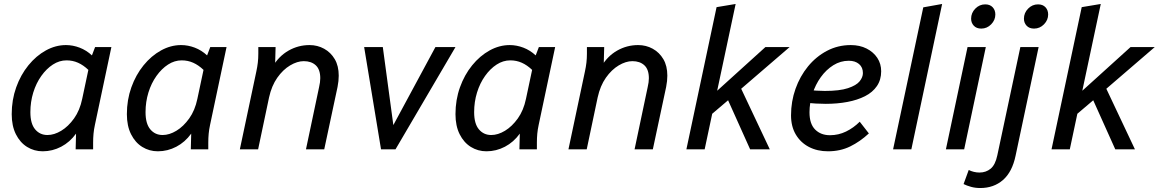

<svg xmlns="http://www.w3.org/2000/svg" viewBox="-20 -752 5836 967"><path d="M39 -177Q39 -249 61.5 -312Q84 -375 123 -423Q162 -471 211 -498Q260 -525 312 -525Q347 -525 381 -512Q415 -499 443 -473L459 -515H541L458 -123Q453 -100 451 -78.5Q449 -57 449 -34V0H361L363 -79Q332 -36 288 -13Q244 10 195 10Q152 10 116.5 -12Q81 -34 60 -76Q39 -118 39 -177ZM133 -187Q133 -129 157 -100.5Q181 -72 219 -72Q253 -72 288.5 -93.5Q324 -115 353 -155.5Q382 -196 394 -254L425 -400Q400 -424 373 -436Q346 -448 315 -448Q279 -448 246.5 -427Q214 -406 188 -369.5Q162 -333 147.5 -286Q133 -239 133 -187Z M619 -177Q619 -249 641.5 -312Q664 -375 703 -423Q742 -471 791 -498Q840 -525 892 -525Q927 -525 961 -512Q995 -499 1023 -473L1039 -515H1121L1038 -123Q1033 -100 1031 -78.5Q1029 -57 1029 -34V0H941L943 -79Q912 -36 868 -13Q824 10 775 10Q732 10 696.5 -12Q661 -34 640 -76Q619 -118 619 -177ZM713 -187Q713 -129 737 -100.5Q761 -72 799 -72Q833 -72 868.5 -93.5Q904 -115 933 -155.5Q962 -196 974 -254L1005 -400Q980 -424 953 -436Q926 -448 895 -448Q859 -448 826.5 -427Q794 -406 768 -369.5Q742 -333 727.5 -286Q713 -239 713 -187Z M1188 0 1271 -392Q1276 -415 1278.5 -436.5Q1281 -458 1281 -482V-515H1368L1365 -403L1353 -416Q1384 -469 1433 -497Q1482 -525 1539 -525Q1579 -525 1612.5 -506.5Q1646 -488 1666 -454Q1686 -420 1686 -371Q1686 -358 1684.5 -343.5Q1683 -329 1680 -314L1613 0H1521L1587 -313Q1590 -326 1591.5 -337Q1593 -348 1593 -358Q1593 -402 1570.5 -423Q1548 -444 1510 -444Q1477 -444 1441 -422.5Q1405 -401 1376.5 -360.5Q1348 -320 1335 -261L1280 0Z M1814 -515H1908L1967 -78L1940 -83L2173 -515H2274L1972 0H1899Z M2274 -177Q2274 -249 2296.5 -312Q2319 -375 2358 -423Q2397 -471 2446 -498Q2495 -525 2547 -525Q2582 -525 2616 -512Q2650 -499 2678 -473L2694 -515H2776L2693 -123Q2688 -100 2686 -78.5Q2684 -57 2684 -34V0H2596L2598 -79Q2567 -36 2523 -13Q2479 10 2430 10Q2387 10 2351.5 -12Q2316 -34 2295 -76Q2274 -118 2274 -177ZM2368 -187Q2368 -129 2392 -100.5Q2416 -72 2454 -72Q2488 -72 2523.5 -93.5Q2559 -115 2588 -155.5Q2617 -196 2629 -254L2660 -400Q2635 -424 2608 -436Q2581 -448 2550 -448Q2514 -448 2481.5 -427Q2449 -406 2423 -369.5Q2397 -333 2382.5 -286Q2368 -239 2368 -187Z M2843 0 2926 -392Q2931 -415 2933.5 -436.5Q2936 -458 2936 -482V-515H3023L3020 -403L3008 -416Q3039 -469 3088 -497Q3137 -525 3194 -525Q3234 -525 3267.5 -506.5Q3301 -488 3321 -454Q3341 -420 3341 -371Q3341 -358 3339.5 -343.5Q3338 -329 3335 -314L3268 0H3176L3242 -313Q3245 -326 3246.5 -337Q3248 -348 3248 -358Q3248 -402 3225.5 -423Q3203 -444 3165 -444Q3132 -444 3096 -422.5Q3060 -401 3031.5 -360.5Q3003 -320 2990 -261L2935 0Z M3437 0 3589 -716 3685 -732 3592 -295 3835 -515H3957L3713 -305L3857 0H3758L3647 -247L3567 -179L3529 0Z M3964 -171Q3964 -241 3986.5 -304.5Q4009 -368 4049.5 -417.5Q4090 -467 4145 -496Q4200 -525 4265 -525Q4310 -525 4344.5 -507.5Q4379 -490 4398.5 -460.5Q4418 -431 4418 -393Q4418 -350 4396.5 -318.5Q4375 -287 4336.5 -267.5Q4298 -248 4247.5 -238.5Q4197 -229 4139 -229Q4115 -229 4088.5 -230.5Q4062 -232 4033 -235L4044 -299Q4070 -297 4092 -295.5Q4114 -294 4134 -294Q4209 -294 4251 -308Q4293 -322 4309.5 -342.5Q4326 -363 4326 -384Q4326 -413 4306.5 -429.5Q4287 -446 4255 -446Q4213 -446 4177 -423.5Q4141 -401 4114 -363.5Q4087 -326 4072 -279.5Q4057 -233 4057 -186Q4057 -128 4085.5 -99.5Q4114 -71 4160 -71Q4203 -71 4241 -89.5Q4279 -108 4310 -139L4356 -80Q4312 -39 4262 -14.5Q4212 10 4150 10Q4096 10 4054 -12Q4012 -34 3988 -74.5Q3964 -115 3964 -171Z M4478 0 4630 -715 4725 -732 4570 0Z M4744 0 4853 -515H4945L4836 0ZM4871 -658Q4871 -687 4892 -708.5Q4913 -730 4942 -730Q4966 -730 4979.5 -715.5Q4993 -701 4993 -679Q4993 -651 4972 -629.5Q4951 -608 4922 -608Q4898 -608 4884.5 -622.5Q4871 -637 4871 -658Z M4833 175 4859 104Q4870 110 4884.5 113.5Q4899 117 4913 117Q4946 117 4969.5 97.5Q4993 78 5003 30L5119 -515H5211L5095 32Q5078 114 5031.5 154.5Q4985 195 4917 195Q4892 195 4870.5 189Q4849 183 4833 175ZM5137 -658Q5137 -687 5158 -708.5Q5179 -730 5208 -730Q5232 -730 5245.5 -715.5Q5259 -701 5259 -679Q5259 -651 5238 -629.5Q5217 -608 5188 -608Q5164 -608 5150.5 -622.5Q5137 -637 5137 -658Z M5276 0 5428 -716 5524 -732 5431 -295 5674 -515H5796L5552 -305L5696 0H5597L5486 -247L5406 -179L5368 0Z"/></svg>

Font: Radio Canada
Style: Italic
Weight: 400
Italic angle: -12°
Designer: Charles Daoud, Etienne Aubert Bonn, Alexandre Saumier Demers, Jacques Le Bailly
Foundry: Radio-Canada
Version: Version 2.104;gftools[0.9.28.dev5+ged2979d]